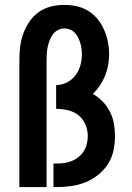

<svg xmlns="http://www.w3.org/2000/svg" viewBox="-20 -763 540 783"><path d="M59 0V-520Q59 -547 62.5 -574.5Q66 -602 75.5 -627.5Q85 -653 100.5 -675.5Q116 -698 138.5 -714Q161 -730 188 -736.5Q215 -743 242 -743Q268 -743 293 -737.5Q318 -732 340 -718.5Q362 -705 378.5 -684.5Q395 -664 405 -640.5Q415 -617 420 -592Q425 -567 425 -541Q425 -519 421 -497Q417 -475 408.5 -454Q400 -433 387.5 -414.5Q375 -396 359 -380Q381 -367 399 -348.5Q417 -330 428.5 -307Q440 -284 444.5 -258.5Q449 -233 449 -208Q449 -178 442.5 -148Q436 -118 419.5 -93Q403 -68 379 -49Q355 -30 327 -19Q299 -8 269 -4Q239 0 209 0H198V-96H209Q225 -96 241 -98Q257 -100 272 -106Q287 -112 300 -122.5Q313 -133 321.5 -146.5Q330 -160 334 -176Q338 -192 338 -208Q338 -232 328.5 -255Q319 -278 300 -293Q281 -308 257 -313.5Q233 -319 209 -319V-416Q232 -416 252.5 -426.5Q273 -437 287 -455Q301 -473 307.5 -495.5Q314 -518 314 -540Q314 -552 312.5 -564Q311 -576 307.5 -587.5Q304 -599 298.5 -610Q293 -621 285 -629.5Q277 -638 265.5 -642.5Q254 -647 242 -647Q228 -647 216 -640.5Q204 -634 196 -623.5Q188 -613 183 -600Q178 -587 175 -574Q172 -561 171 -547.5Q170 -534 170 -520V0Z"/></svg>

Font: Iosevka Fixed
Style: Bold
Weight: 700
Monospace: yes
Designer: Belleve Invis
Foundry: Belleve Invis
Version: Version 32.3.0